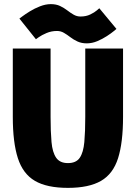

<svg xmlns="http://www.w3.org/2000/svg" viewBox="-20 -902 658 930"><path d="M576 -336Q576 -212 552 -136Q528 -60 469.5 -26Q411 8 309 8Q207 8 149 -26Q91 -60 66.5 -136Q42 -212 42 -336V-667H225V-336Q225 -264 229.5 -214Q234 -164 252 -138Q270 -112 309 -112Q349 -112 366.5 -138Q384 -164 388.5 -214Q393 -264 393 -336V-667H576ZM74 -812Q74 -812 88 -822.5Q102 -833 124.5 -847Q147 -861 174 -871.5Q201 -882 226 -882Q252 -882 271 -873Q290 -864 305.5 -852Q321 -840 336.5 -831Q352 -822 370 -822Q397 -822 417.5 -832Q438 -842 449.5 -852Q461 -862 461 -862L544 -762Q544 -762 531.5 -751.5Q519 -741 497.5 -727Q476 -713 451 -702.5Q426 -692 400 -692Q375 -692 355.5 -701Q336 -710 320.5 -722Q305 -734 289.5 -743Q274 -752 256 -752Q229 -752 205.5 -742Q182 -732 168 -722Q154 -712 154 -712Z"/></svg>

Font: Epunda Sans Black
Style: Regular
Weight: 900
Designer: Simon Atzbach
Foundry: typofactur
Version: Version 2.204; ttfautohint (v1.8.4.7-5d5b)